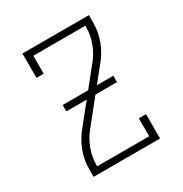

<svg xmlns="http://www.w3.org/2000/svg" viewBox="-171 -863 942 991"><g transform="rotate(-30 300.0 -367.5)"><path d="M102 0V-46Q102 -73 107 -100.5Q112 -128 122 -153.5Q132 -179 146 -203Q160 -227 178 -248L389 -511Q420 -548 437.5 -594.5Q455 -641 455 -689V-697H145V-590H102V-735H498V-689Q498 -662 493 -634.5Q488 -607 478 -581.5Q468 -556 454 -532Q440 -508 422 -487L211 -224Q180 -187 162.5 -140.5Q145 -94 145 -46V-38H455V-145H498V0ZM149 -363V-401H451V-363Z"/></g></svg>

Font: Iosevka Curly Slab XLtEx
Style: Regular
Weight: 200
Width: 7
Monospace: yes
Designer: Belleve Invis
Foundry: Belleve Invis
Version: Version 11.1.0; ttfautohint (v1.8.3)